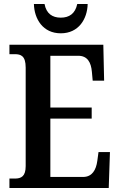

<svg xmlns="http://www.w3.org/2000/svg" viewBox="-20 -937 597 957"><path d="M283 -771C372 -771 415 -842 417 -917H365C355 -869 325 -849 283 -849C241 -849 211 -869 202 -917H149C151 -842 194 -771 283 -771ZM27 0H522L528 -179H471L465 -135C459 -91 440 -55 394 -55H231V-346H437V-401H231V-659H370C416 -659 434 -626 438 -579L442 -535H499L495 -714H27V-667H53C84 -667 108 -659 108 -600V-109C108 -58 86 -47 54 -47H27Z"/></svg>

Font: Noto Serif Condensed Semi
Style: Regular
Weight: 600
Width: 3
Designer: Monotype Design Team
Foundry: Monotype Imaging Inc.
Version: Version 1.002